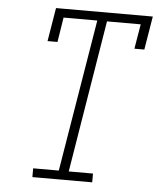

<svg xmlns="http://www.w3.org/2000/svg" viewBox="-53 -781 705 828"><g transform="rotate(5 300.0 -367.5)"><path d="M118 0V-38H229L338 -697H192L175 -590H132L156 -735H575L551 -590H508L526 -697H380L272 -38H377V0Z"/></g></svg>

Font: Iosevka Curly Slab XLtEx
Style: Italic
Weight: 200
Width: 7
Italic angle: -9°
Monospace: yes
Designer: Belleve Invis
Foundry: Belleve Invis
Version: Version 11.1.0; ttfautohint (v1.8.3)